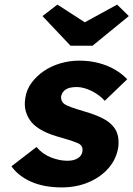

<svg xmlns="http://www.w3.org/2000/svg" viewBox="-20 -806 581 836"><path d="M249 10Q171 10 115 -15Q59 -40 30 -82L139 -166Q165 -135 202 -120.5Q239 -106 274 -106Q288 -106 299.5 -109Q311 -112 319.5 -117.5Q328 -123 333 -130.5Q338 -138 339 -148Q342 -168 326 -179Q317 -184 297 -191Q277 -198 246 -207Q200 -219 168 -235.5Q136 -252 117 -274Q100 -295 92.5 -320.5Q85 -346 90 -378Q95 -415 117 -445Q139 -475 171.5 -497Q204 -519 244 -530.5Q284 -542 325 -542Q369 -542 408 -532Q447 -522 478.5 -504Q510 -486 534 -461L436 -367Q421 -384 400.5 -397.5Q380 -411 357 -419Q334 -427 314 -427Q299 -427 287 -424.5Q275 -422 266.5 -416.5Q258 -411 253 -403.5Q248 -396 246 -386Q245 -376 249 -367Q253 -358 262 -352Q271 -346 292 -338.5Q313 -331 350 -320Q395 -307 426.5 -291Q458 -275 475 -253Q489 -236 493.5 -213.5Q498 -191 495 -165Q487 -114 453 -74.5Q419 -35 366 -12.5Q313 10 249 10ZM287 -607 165 -736 230 -786 363 -700H333L490 -786L541 -736L383 -607Z"/></svg>

Font: Lexend
Style: Bold Italic
Weight: 700
Italic angle: -8.13011°
Designer: Bonnie Shaver-Troup, Thomas Jockin
Foundry: Lexend
Version: Version 1.007